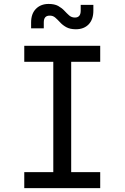

<svg xmlns="http://www.w3.org/2000/svg" viewBox="-20 -965 639 985"><path d="M369.1 -814.9Q339.4 -814.9 319.8 -825.7Q300.8 -836.4 288.6 -850.1Q275.4 -864.3 263.7 -874.5Q251.5 -885.3 234.4 -884.8Q204.6 -884.8 204.6 -850.1V-819.8H139.6V-850.1Q139.6 -895 164.6 -919.9Q189.5 -944.8 229.5 -944.8Q259.3 -944.8 278.3 -934.6Q297.4 -923.8 310.1 -910.2Q323.2 -896 335 -885.7Q347.2 -875 364.3 -875Q394 -875 394 -910.2V-939.9H459V-910.2Q459 -865.2 434.6 -839.8Q410.2 -814.9 369.1 -814.9ZM104.5 0V-82H253.4V-647.9H104.5V-730H494.1V-647.9H345.2V-82H494.1V0Z"/></svg>

Font: UDEV Gothic 35
Style: Regular
Weight: 400
Version: v2.1.0; ttfautohint (v1.8.4.7-5d5b-dirty) -l 6 -r 45 -G 200 